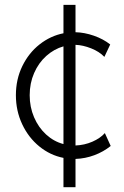

<svg xmlns="http://www.w3.org/2000/svg" viewBox="-20 -658 517 802"><path d="M245.1 1.5Q189.9 -9.3 144.5 -46.1Q99.1 -83 72.8 -138.9Q46.4 -194.8 46.4 -260.3Q46.4 -326.7 73.2 -381.8Q100.1 -437 145.5 -472.7Q190.9 -508.3 245.1 -519V-637.7H295.4V-523.4Q333 -522.5 372.3 -508.8Q411.6 -495.1 440.4 -472.2L416 -420.4Q395 -442.4 360.6 -456.1Q326.2 -469.7 295.4 -470.7V-50.3Q333 -51.8 366 -66.2Q398.9 -80.6 418 -102.1L442.4 -48.3Q412.1 -23.9 374.3 -9.8Q336.4 4.4 295.4 5.9V124H245.1ZM245.1 -56.2V-464.4Q205.6 -453.1 173.3 -424.3Q141.1 -395.5 122.6 -353Q104 -310.5 104 -260.3Q104 -210.9 122.3 -168.2Q140.6 -125.5 172.6 -96.2Q204.6 -66.9 245.1 -56.2Z"/></svg>

Font: Reddit Sans Light
Style: Regular
Weight: 300
Designer: Stephen Hutchings
Foundry: Reddit
Version: Version 1.013